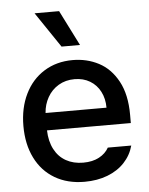

<svg xmlns="http://www.w3.org/2000/svg" viewBox="-54 -806 669 860"><g transform="rotate(-5 280.5 -375.5)"><path d="M40 -261.7Q40 -342.8 70.6 -405.3Q101.1 -467.8 156.7 -502.4Q212.4 -537.1 285.2 -537.1Q349.1 -537.1 402.3 -509.3Q455.6 -481.4 488 -421.6Q520.5 -361.8 520.5 -270.5V-233.4H143.6Q145 -184.1 163.8 -148.2Q182.6 -112.3 215.8 -93.8Q249 -75.2 293 -75.2Q335.4 -75.2 364.7 -91.1Q394 -106.9 408.2 -132.8H513.7Q502 -89.8 471.7 -57.4Q441.4 -24.9 395.3 -7.1Q349.1 10.7 292 10.7Q214.8 10.7 158 -22.9Q101.1 -56.6 70.6 -118.2Q40 -179.7 40 -261.7ZM418 -311.5Q418 -352.1 401.6 -383.8Q385.3 -415.5 355.5 -433.3Q325.7 -451.2 286.1 -451.2Q245.6 -451.2 214.1 -432.4Q182.6 -413.6 164.6 -381.6Q146.5 -349.6 144 -311.5ZM133.8 -760.7H244.1L324.2 -601.6H241.2Z"/></g></svg>

Font: Pretendard GOV Medium
Style: Regular
Weight: 500
Designer: Base glyphs from Inter by Rasmus Andersson; Hangeul glyphs from Noto Sans CJK(Source Han Sans) by Jang Soo-young and Kan
Foundry: Kil Hyung-jin
Version: Version 1.309